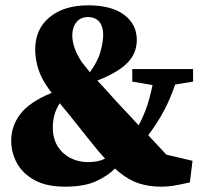

<svg xmlns="http://www.w3.org/2000/svg" viewBox="-20 -684 761 720"><path d="M178 -206Q178 -164 196.5 -135Q215 -106 245 -91Q275 -76 309 -76Q348 -76 374 -89Q351 -114 330.5 -140Q310 -166 292 -188Q262 -226 240.5 -252.5Q219 -279 204 -297Q178 -257 178 -206ZM283 -457Q288 -449 296 -439.5Q304 -430 317 -413Q347 -454 357 -491Q367 -528 367 -554Q367 -584 352.5 -602Q338 -620 309 -620Q282 -620 266.5 -600.5Q251 -581 251 -551Q251 -532 258 -509Q265 -486 283 -457ZM585 16Q539 16 501.5 4Q464 -8 426 -39Q422 -42 418.5 -45.5Q415 -49 411 -52Q385 -25 340.5 -4.5Q296 16 224 16Q155 16 110.5 -8Q66 -32 44 -71.5Q22 -111 22 -157Q22 -211 56 -256Q90 -301 174 -336Q170 -340 169 -342Q136 -386 124 -424Q112 -462 112 -498Q112 -575 166 -619.5Q220 -664 311 -664Q398 -664 445.5 -628.5Q493 -593 493 -534Q493 -484 457.5 -448Q422 -412 345 -382Q359 -367 376.5 -348Q394 -329 417 -303Q442 -276 462.5 -254.5Q483 -233 500 -214Q520 -252 531.5 -286.5Q543 -321 552 -365L476 -378V-425H704V-378L637 -367Q617 -310 594 -267Q571 -224 536 -177Q553 -159 569 -141.5Q585 -124 604 -104L702 -81L692 0Q652 9 630 12.5Q608 16 585 16Z"/></svg>

Font: Source Serif 4 Black
Style: Regular
Weight: 900
Designer: Frank Grießhammer
Foundry: Adobe
Version: Version 4.005;hotconv 1.1.0;makeotfexe 2.6.0